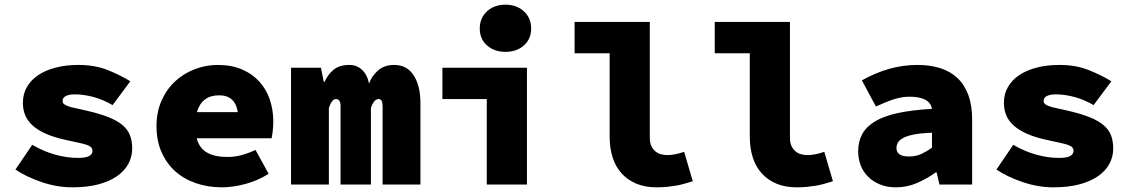

<svg xmlns="http://www.w3.org/2000/svg" viewBox="-20 -790 4840 822"><path d="M290 12Q225 12 159.5 -10Q94 -32 46 -64L118 -170Q166 -142 216 -128Q266 -114 314 -114Q347 -114 361.5 -122Q376 -130 376 -144Q376 -153 370.5 -159Q365 -165 352.5 -169.5Q340 -174 318.5 -178.5Q297 -183 266 -190Q214 -201 178.5 -216.5Q143 -232 120.5 -252Q98 -272 88 -296.5Q78 -321 78 -350Q78 -387 95 -417Q112 -447 143 -468Q174 -489 218 -500.5Q262 -512 316 -512Q387 -512 442.5 -489.5Q498 -467 538 -442L462 -340Q423 -363 381 -374.5Q339 -386 300 -386Q276 -386 262 -379Q248 -372 248 -358Q248 -350 253.5 -345Q259 -340 271 -335.5Q283 -331 303 -327Q323 -323 352 -316Q408 -303 445.5 -288Q483 -273 505.5 -253.5Q528 -234 537 -209.5Q546 -185 546 -154Q546 -119 529.5 -88.5Q513 -58 480.5 -35.5Q448 -13 400.5 -0.5Q353 12 290 12Z M930 12Q871 12 819.5 -5.5Q768 -23 730.5 -56.5Q693 -90 671.5 -139Q650 -188 650 -250Q650 -311 672 -360Q694 -409 730.5 -442.5Q767 -476 814.5 -494Q862 -512 912 -512Q971 -512 1015.5 -493Q1060 -474 1090 -441Q1120 -408 1135 -364Q1150 -320 1150 -270Q1150 -247 1147.5 -227Q1145 -207 1143 -198H822Q833 -156 866 -137Q899 -118 954 -118Q984 -118 1012.5 -125.5Q1041 -133 1074 -148L1130 -46Q1085 -17 1031 -2.5Q977 12 930 12ZM918 -382Q844 -382 823 -310H998Q987 -382 918 -382Z M1226 0V-500H1354L1366 -440H1370Q1382 -469 1407 -490.5Q1432 -512 1476 -512Q1507 -512 1529.5 -491.5Q1552 -471 1560 -432Q1571 -464 1598 -488Q1625 -512 1668 -512Q1722 -512 1751 -467.5Q1780 -423 1780 -348V0H1618V-336Q1618 -366 1601 -366Q1581 -366 1568 -328V0H1438V-336Q1438 -366 1418 -366Q1401 -366 1388 -328V0Z M2064 0V-366H1874V-500H2236V0ZM2144 -568Q2096 -568 2065 -595.5Q2034 -623 2034 -668Q2034 -713 2065 -741.5Q2096 -770 2144 -770Q2192 -770 2223 -741.5Q2254 -713 2254 -668Q2254 -623 2223 -595.5Q2192 -568 2144 -568Z M2791 12Q2741 12 2703.5 -4Q2666 -20 2640.5 -48.5Q2615 -77 2602.5 -117Q2590 -157 2590 -206V-562H2440V-696H2762V-200Q2762 -178 2769 -164Q2776 -150 2786.5 -141.5Q2797 -133 2810.5 -129.5Q2824 -126 2837 -126Q2868 -126 2909 -140L2946 -14Q2926 -8 2908.5 -3Q2891 2 2873 5Q2855 8 2835 10Q2815 12 2791 12Z M3391 12Q3341 12 3303.5 -4Q3266 -20 3240.5 -48.5Q3215 -77 3202.5 -117Q3190 -157 3190 -206V-562H3040V-696H3362V-200Q3362 -178 3369 -164Q3376 -150 3386.5 -141.5Q3397 -133 3410.5 -129.5Q3424 -126 3437 -126Q3468 -126 3509 -140L3546 -14Q3526 -8 3508.5 -3Q3491 2 3473 5Q3455 8 3435 10Q3415 12 3391 12Z M3816 12Q3777 12 3747 -0.5Q3717 -13 3696 -34Q3675 -55 3664.5 -83Q3654 -111 3654 -142Q3654 -184 3671.5 -216Q3689 -248 3726.5 -270.5Q3764 -293 3824 -306Q3884 -319 3970 -324Q3965 -351 3940.5 -363.5Q3916 -376 3874 -376Q3842 -376 3808.5 -365.5Q3775 -355 3730 -334L3670 -446Q3727 -478 3786 -495Q3845 -512 3908 -512Q3961 -512 4004.5 -498.5Q4048 -485 4078.5 -456.5Q4109 -428 4125.5 -383.5Q4142 -339 4142 -278V0H4002L3990 -52H3986Q3949 -25 3906 -6.5Q3863 12 3816 12ZM3872 -120Q3902 -120 3926 -131.5Q3950 -143 3970 -158V-222Q3924 -220 3894.5 -214.5Q3865 -209 3848 -200Q3831 -191 3824.5 -180Q3818 -169 3818 -156Q3818 -120 3872 -120Z M4490 12Q4425 12 4359.5 -10Q4294 -32 4246 -64L4318 -170Q4366 -142 4416 -128Q4466 -114 4514 -114Q4547 -114 4561.5 -122Q4576 -130 4576 -144Q4576 -153 4570.5 -159Q4565 -165 4552.5 -169.5Q4540 -174 4518.5 -178.5Q4497 -183 4466 -190Q4414 -201 4378.5 -216.5Q4343 -232 4320.5 -252Q4298 -272 4288 -296.5Q4278 -321 4278 -350Q4278 -387 4295 -417Q4312 -447 4343 -468Q4374 -489 4418 -500.5Q4462 -512 4516 -512Q4587 -512 4642.5 -489.5Q4698 -467 4738 -442L4662 -340Q4623 -363 4581 -374.5Q4539 -386 4500 -386Q4476 -386 4462 -379Q4448 -372 4448 -358Q4448 -350 4453.5 -345Q4459 -340 4471 -335.5Q4483 -331 4503 -327Q4523 -323 4552 -316Q4608 -303 4645.5 -288Q4683 -273 4705.5 -253.5Q4728 -234 4737 -209.5Q4746 -185 4746 -154Q4746 -119 4729.5 -88.5Q4713 -58 4680.5 -35.5Q4648 -13 4600.5 -0.5Q4553 12 4490 12Z"/></svg>

Font: Source Code Pro Black
Style: Regular
Weight: 900
Monospace: yes
Designer: Paul D. Hunt, Teo Tuominen
Foundry: Adobe Systems Incorporated
Version: Version 2.030;PS 1.000;hotconv 16.6.51;makeotf.lib2.5.65220